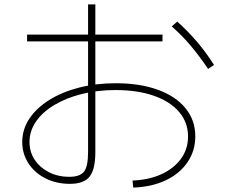

<svg xmlns="http://www.w3.org/2000/svg" viewBox="-20 -826 1040 872"><path d="M582 -6Q657 -9 713.5 -35Q770 -61 802 -105Q834 -149 834 -206Q834 -270 793.5 -317.5Q753 -365 679 -391Q605 -417 505 -417Q422 -417 351 -399Q280 -381 226.5 -349Q173 -317 143.5 -274Q114 -231 114 -181Q114 -136 137.5 -100.5Q161 -65 202 -44Q243 -23 295 -23Q343 -23 361.5 -46.5Q380 -70 380 -136V-806H413V-135Q413 -57 387 -24Q361 9 297 9Q236 9 186.5 -16Q137 -41 109 -84.5Q81 -128 81 -181Q81 -238 113 -286.5Q145 -335 203 -371.5Q261 -408 338.5 -428Q416 -448 506 -448Q615 -448 696.5 -418.5Q778 -389 822.5 -334.5Q867 -280 867 -207Q867 -141 831.5 -89Q796 -37 732.5 -7Q669 23 585 26ZM103 -638V-669H718V-638ZM925 -513Q889 -567 849 -615Q809 -663 760 -706L785 -728Q834 -684 875 -636Q916 -588 952 -531Z"/></svg>

Font: M PLUS 1 Thin ExtraLight
Style: Regular
Weight: 250
Version: Version 1.001